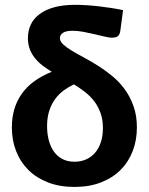

<svg xmlns="http://www.w3.org/2000/svg" viewBox="-20 -750 602 777"><path d="M467 -626Q464.5 -609 456.5 -603.2Q448.5 -597.5 432 -597.5Q422.5 -597.5 404.2 -601.8Q386 -606 364 -611.2Q342 -616.5 318.2 -621Q294.5 -625.5 274.5 -625.5Q246.5 -625.5 234.5 -617Q222.5 -608.5 222.5 -596Q222.5 -582.5 236 -570Q249.5 -557.5 271.2 -544.5Q293 -531.5 321 -516.5Q349 -501.5 378.2 -483Q407.5 -464.5 435.5 -441.2Q463.5 -418 485.2 -388Q507 -358 520.5 -320Q534 -282 534 -234.5Q534 -182.5 517 -138.5Q500 -94.5 467.8 -62.2Q435.5 -30 388.5 -11.8Q341.5 6.5 281.5 6.5Q222 6.5 175 -11.5Q128 -29.5 95.5 -61.5Q63 -93.5 45.5 -137.8Q28 -182 28 -234.5Q28 -313.5 67.8 -370Q107.5 -426.5 189.5 -459.5Q169.5 -471.5 152 -485Q134.5 -498.5 121.2 -515Q108 -531.5 100.5 -551.2Q93 -571 93 -596Q93 -626 104.8 -650.8Q116.5 -675.5 140.5 -693.2Q164.5 -711 200.2 -720.8Q236 -730.5 284 -730.5Q303.5 -730.5 328.5 -729Q353.5 -727.5 379.8 -724.5Q406 -721.5 431.5 -717.5Q457 -713.5 478 -709ZM396.5 -231.5Q396.5 -265.5 387 -292.2Q377.5 -319 361.5 -340Q345.5 -361 324.2 -377.5Q303 -394 279.5 -408.5Q258.5 -399 238.8 -384.8Q219 -370.5 203.8 -350Q188.5 -329.5 179.5 -302.2Q170.5 -275 170.5 -239Q170.5 -209.5 177.2 -183.2Q184 -157 197.5 -137.5Q211 -118 232 -106.8Q253 -95.5 281.5 -95.5Q307 -95.5 328.2 -104.8Q349.5 -114 364.8 -131.8Q380 -149.5 388.2 -174.8Q396.5 -200 396.5 -231.5Z"/></svg>

Font: Lato Heavy
Style: Regular
Weight: 800
Designer: Lukasz Dziedzic
Foundry: tyPoland Lukasz Dziedzic
Version: Version 2.007; 2014-02-27